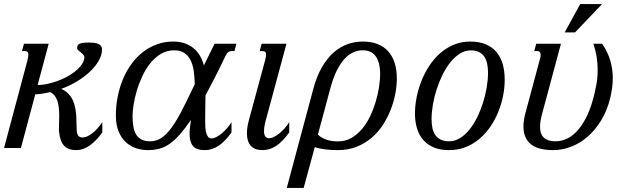

<svg xmlns="http://www.w3.org/2000/svg" viewBox="-47 -736 3135 955"><path d="M247.1 -78.6Q246.6 -82.5 246.3 -86.4Q246.1 -90.3 246.1 -95.2Q246.1 -108.9 246.8 -125.5Q247.6 -142.1 247.6 -159.7Q247.6 -177.7 245.8 -196.3Q244.1 -214.8 239.5 -230.7Q234.9 -246.6 225.8 -259Q216.8 -271.5 202.1 -277.8Q184.1 -273.4 165.8 -270.5Q147.5 -267.6 128.4 -266.6L57.1 0H-26.9L88.9 -433.6Q91.3 -443.8 92.8 -451.4Q94.2 -459 94.2 -464.4Q94.2 -474.6 89.6 -478.3Q85 -481.9 76.2 -481.9H62.5L72.3 -518.6H195.3L140.1 -313Q160.6 -313 184.8 -317.9Q209 -322.8 233.6 -331.3Q258.3 -339.8 281.5 -351.8Q304.7 -363.8 323.5 -378.2Q342.3 -392.6 355.2 -408.9Q368.2 -425.3 372.1 -442.9Q372.6 -444.8 372.6 -448.7Q372.6 -458 366.9 -464.4Q361.3 -470.7 354.5 -475.8Q347.7 -481 342 -485.8Q336.4 -490.7 336.4 -497.6Q336.9 -504.9 339.4 -510Q341.8 -515.1 348.4 -518.3Q355 -521.5 366.7 -522.9Q378.4 -524.4 398.4 -524.4Q409.2 -524.4 420.2 -523.2Q431.2 -522 440.2 -518.3Q449.2 -514.6 454.8 -507.8Q460.4 -501 460.4 -489.7Q460.4 -462.9 444.6 -434.8Q428.7 -406.7 401.4 -380.6Q374 -354.5 336.9 -331.8Q299.8 -309.1 257.3 -293.9Q279.3 -284.2 293.5 -269.3Q307.6 -254.4 315.7 -236.3Q323.7 -218.3 327.4 -198.2Q331.1 -178.2 332.3 -158.4Q333.5 -138.7 333.5 -120.6Q333.5 -102.5 334.5 -87.9Q335.9 -67.9 343 -60.1Q350.1 -52.2 363.8 -52.2Q375 -52.2 387.5 -57.9Q399.9 -63.5 412.8 -73.7Q425.8 -84 438.2 -97.9Q450.7 -111.8 461.9 -128.4V-77.1Q432.1 -35.6 399.4 -12.5Q366.7 10.7 332.5 10.7Q292.5 10.7 272 -11Q251.5 -32.7 247.1 -78.6Z M1005.4 -47.4Q1015.6 -47.4 1028.6 -54Q1041.5 -60.5 1054.9 -71.5Q1068.4 -82.5 1081.3 -97.2Q1094.2 -111.8 1104.5 -128.4V-77.1Q1071.8 -31.7 1039.6 -10.5Q1007.3 10.7 972.2 10.7Q930.2 10.7 913.1 -9.5Q896 -29.8 896 -68.8Q896 -84.5 897.9 -102.5Q899.9 -120.6 902.8 -140.1L899.9 -135.7Q871.1 -94.2 846.4 -66.2Q821.8 -38.1 797.4 -21Q772.9 -3.9 746.6 3.4Q720.2 10.7 688 10.7Q658.2 10.7 629.6 1.2Q601.1 -8.3 578.9 -28.8Q556.6 -49.3 543 -82Q529.3 -114.7 529.3 -161.1Q529.3 -210 538.6 -256.3Q547.9 -302.7 565.2 -343.8Q582.5 -384.8 607.7 -418.9Q632.8 -453.1 664.6 -477.5Q696.3 -502 733.9 -515.6Q771.5 -529.3 814 -529.3Q846.7 -529.3 872.3 -520.3Q897.9 -511.2 916.7 -495.4Q935.5 -479.5 948 -457.8Q960.4 -436 967.3 -410.6Q981.4 -439.9 995.1 -467.5Q1008.8 -495.1 1020.5 -518.6H1128.9L1119.1 -481.9H1105.5Q1095.2 -481.9 1088.4 -476.8Q1081.5 -471.7 1073.7 -456.1Q1047.4 -400.4 1022.5 -351.8Q997.6 -303.2 975.1 -261.7Q974.6 -238.8 974.4 -218Q974.1 -197.3 973.9 -180.2Q973.6 -163.1 973.6 -150.4Q973.6 -137.7 973.6 -130.9Q973.6 -117.7 974.4 -103Q975.1 -88.4 978.5 -75.9Q981.9 -63.5 988 -55.4Q994.1 -47.4 1005.4 -47.4ZM820.3 -485.8Q783.2 -485.8 753.4 -468Q723.6 -450.2 700.7 -421.6Q677.7 -393.1 660.9 -356.9Q644 -320.8 633.3 -284.4Q622.6 -248 617.4 -214.8Q612.3 -181.6 612.3 -158.2Q612.3 -127.9 616.7 -104.5Q621.1 -81.1 631.3 -65.2Q641.6 -49.3 658.4 -41.3Q675.3 -33.2 699.7 -33.2Q721.7 -33.2 741.9 -42.2Q762.2 -51.3 783.2 -73.2Q804.2 -95.2 827.1 -132.1Q850.1 -168.9 877 -224.6L921.9 -317.4Q920.9 -351.1 916.7 -381.8Q912.6 -412.6 901.4 -435.5Q890.1 -458.5 870.6 -472.2Q851.1 -485.8 820.3 -485.8Z M1271 -433.6Q1273.9 -443.8 1275.1 -451.4Q1276.4 -459 1276.4 -464.4Q1276.4 -474.6 1271.7 -478.3Q1267.1 -481.9 1258.3 -481.9H1244.6L1254.4 -518.6H1377.9L1280.3 -157.2Q1278.3 -150.4 1275.9 -141.4Q1273.4 -132.3 1271.2 -122.8Q1269 -113.3 1267.6 -103.3Q1266.1 -93.3 1266.1 -84.5Q1266.1 -65.4 1273.2 -56.9Q1280.3 -48.3 1291.5 -48.3Q1301.8 -48.3 1314.9 -54.7Q1328.1 -61 1341.6 -71.8Q1355 -82.5 1368.2 -97.2Q1381.3 -111.8 1391.6 -128.4V-77.1Q1358.9 -31.7 1326.7 -10.5Q1294.4 10.7 1259.3 10.7Q1219.7 10.7 1200.4 -11Q1181.2 -32.7 1181.2 -72.8Q1181.2 -102.1 1191.4 -140.1Z M1534.2 -66.4Q1550.8 -50.3 1576.2 -41.5Q1601.6 -32.7 1633.8 -32.7Q1670.9 -32.7 1700.7 -49.8Q1730.5 -66.9 1753.9 -94.7Q1777.3 -122.6 1794.2 -158.2Q1811 -193.8 1822 -231Q1833 -268.1 1838.4 -303.7Q1843.8 -339.4 1843.8 -366.7Q1843.8 -398.9 1837.4 -421.6Q1831.1 -444.3 1819.8 -458.7Q1808.6 -473.1 1792.7 -479.5Q1776.9 -485.8 1757.3 -485.8Q1732.4 -485.8 1709 -475.1Q1685.5 -464.4 1665 -441.4Q1644.5 -418.5 1626.7 -381.8Q1608.9 -345.2 1595.2 -293.5ZM1463.4 198.7H1379.4L1511.2 -293.5Q1528.3 -356.9 1554.2 -401.6Q1580.1 -446.3 1612.1 -474.6Q1644 -502.9 1680.9 -516.1Q1717.8 -529.3 1757.3 -529.3Q1839.8 -529.3 1883.3 -481.2Q1926.8 -433.1 1926.8 -345.2Q1926.8 -311.5 1919.7 -272.2Q1912.6 -232.9 1897.5 -193.4Q1882.3 -153.8 1858.9 -116.9Q1835.4 -80.1 1802.7 -51.8Q1770 -23.4 1727.8 -6.3Q1685.5 10.7 1632.8 10.7Q1601.1 10.7 1572.3 7.3Q1543.5 3.9 1518.6 -3.9Z M2017.1 -172.4Q2017.1 -210 2025.1 -251.2Q2033.2 -292.5 2048.8 -332.3Q2064.5 -372.1 2087.6 -407.7Q2110.8 -443.4 2141.4 -470.5Q2171.9 -497.6 2209.7 -513.4Q2247.6 -529.3 2292.5 -529.3Q2336.9 -529.3 2369.1 -515.6Q2401.4 -502 2422.4 -477.1Q2443.4 -452.1 2453.4 -417Q2463.4 -381.8 2463.4 -338.9Q2463.4 -301.3 2455.6 -260.7Q2447.8 -220.2 2432.1 -181.2Q2416.5 -142.1 2393.1 -107.4Q2369.6 -72.8 2338.9 -46.4Q2308.1 -20 2270 -4.6Q2231.9 10.7 2186.5 10.7Q2144.5 10.7 2113.5 -1.5Q2082.5 -13.7 2061.5 -36.1Q2040.5 -58.6 2029.5 -90.3Q2018.6 -122.1 2017.1 -161.1ZM2293.9 -485.4Q2265.6 -485.4 2240.2 -469.2Q2214.8 -453.1 2193.4 -426.5Q2171.9 -399.9 2154.5 -364.7Q2137.2 -329.6 2125 -291.7Q2112.8 -253.9 2106.2 -215.6Q2099.6 -177.2 2099.6 -144Q2099.6 -119.1 2104 -98.6Q2108.4 -78.1 2118.7 -63.7Q2128.9 -49.3 2145.5 -41.3Q2162.1 -33.2 2187 -33.2Q2215.3 -33.2 2241 -49.1Q2266.6 -64.9 2288.1 -91.6Q2309.6 -118.2 2326.7 -153.1Q2343.8 -188 2355.7 -225.8Q2367.7 -263.7 2374 -301.8Q2380.4 -339.8 2380.4 -373.5Q2380.4 -398.4 2376 -419.2Q2371.6 -439.9 2361.6 -454.6Q2351.6 -469.2 2335 -477.3Q2318.4 -485.4 2293.9 -485.4Z M2716.8 -33.2Q2741.2 -33.2 2767.3 -43.7Q2793.5 -54.2 2818.4 -79.1Q2843.3 -104 2865.5 -145.3Q2887.7 -186.5 2904.3 -247.6Q2912.6 -279.3 2919.2 -314.5Q2925.8 -349.6 2925.8 -389.2Q2925.8 -418.9 2920.9 -451.2Q2916 -483.4 2904.3 -518.6H2948.2Q2977.5 -474.6 2989.3 -432.1Q3001 -389.6 3001 -347.7Q3001 -323.7 2997.8 -300Q2994.6 -276.4 2989.3 -252.9Q2974.1 -188 2944.1 -138.7Q2914.1 -89.4 2875.7 -56.2Q2837.4 -22.9 2793.2 -6.1Q2749 10.7 2705.1 10.7Q2628.4 10.7 2592.5 -19.5Q2556.6 -49.8 2556.6 -106.4Q2556.6 -122.1 2559.3 -139.9Q2562 -157.7 2567.4 -177.2L2639.6 -445.8Q2641.1 -451.2 2641.6 -455.3Q2642.1 -459.5 2642.1 -463.4Q2642.1 -481.9 2626.5 -481.9H2610.4L2620.1 -518.6H2743.2L2650.4 -173.3Q2645 -154.8 2642.1 -137.7Q2639.2 -120.6 2639.2 -105Q2639.2 -89.4 2643.1 -76.2Q2647 -63 2656 -53.5Q2665 -43.9 2679.9 -38.6Q2694.8 -33.2 2716.8 -33.2ZM2838.9 -715.8H2947.8L2813 -574.7H2761.7Z"/></svg>

Font: Arian Grqi
Style: Italic
Weight: 400
Italic angle: -15°
Designer: Ruben Hakobyan (Tarumian)
Foundry: Ruben Hakobyan (Tarumian)
Version: Version 1.002